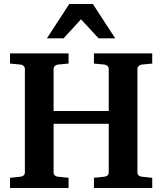

<svg xmlns="http://www.w3.org/2000/svg" viewBox="-20 -937 809 957"><path d="M738.8 0H448.2V-50.8L500 -56.2Q509.8 -57.1 515.9 -62.7Q522 -68.4 522 -78.1V-319.8H247.1V-78.1Q247.1 -68.4 253.2 -62.7Q259.3 -57.1 269 -56.2L321.8 -50.8V0H29.8V-50.8L82 -56.2Q91.8 -57.1 97.9 -62.7Q104 -68.4 104 -78.1V-592.8Q104 -602.5 97.7 -608.4Q91.3 -614.3 82 -615.2L29.8 -620.1V-670.9H321.8V-620.1L269 -615.2Q259.8 -614.3 253.4 -608.4Q247.1 -602.5 247.1 -592.8V-383.8H522V-592.8Q522 -602.5 515.6 -608.4Q509.3 -614.3 500 -615.2L448.2 -620.1V-670.9H738.8V-620.1L687 -615.2Q678.2 -614.3 671.6 -608.2Q665 -602.1 665 -592.8V-78.1Q665 -68.4 671.1 -62.7Q677.2 -57.1 687 -56.2L738.8 -50.8ZM554.2 -746.1H471.2L383.8 -840.8L296.9 -746.1H213.9L325.2 -917H442.9Z"/></svg>

Font: Veleka
Style: Bold
Weight: 700
Designer: Stefan Peev, Context Ltd, 2016; SIL International, 1997-2014.
Foundry: Stefan Peev, Context Ltd, 2016
Version: Version 1.000